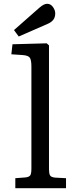

<svg xmlns="http://www.w3.org/2000/svg" viewBox="-20 -995 409 1015"><path d="M61 0V-53L114 -57Q133 -59 139.5 -67.5Q146 -76 146 -104V-643Q146 -678 137.5 -690Q129 -702 99 -704L40 -708L46 -761L227 -766L239 -755V-101Q239 -78 244.5 -68Q250 -58 272 -56L329 -53V0ZM79 -802 54 -836 188 -954Q212 -975 229 -975Q248 -975 260 -958Q272 -941 272 -924Q272 -903 261 -889.5Q250 -876 230 -868Z"/></svg>

Font: Literata 7pt
Style: Regular
Weight: 400
Designer: Latin by Veronika Burian and Jose Scaglione. Greek by Irene Vlachou. Cyrillic by Vera Evstafieva.
Foundry: TypeTogether
Version: Version 3.002